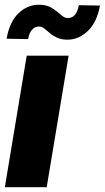

<svg xmlns="http://www.w3.org/2000/svg" viewBox="-25 -777 435 797"><path d="M-4.9 0 85.9 -545.9H259.8L168.9 0ZM255.9 -612.3Q229.5 -612.3 212.2 -620.4Q194.8 -628.4 182.4 -639.2Q169.9 -649.9 159.2 -658.4Q148.4 -667 135.7 -667Q119.1 -666.5 107.4 -652.8Q95.7 -639.2 91.8 -614.7L2.4 -616.2Q14.6 -686.5 51.8 -721.9Q88.9 -757.3 136.2 -757.3Q162.6 -757.3 180.2 -749Q197.8 -740.7 210.4 -730Q223.1 -719.2 233.9 -710.7Q244.6 -702.1 256.8 -702.1Q276.4 -702.6 287.1 -716.8Q297.9 -731 302.2 -755.4L390.1 -753.9Q377.4 -685.1 340.1 -648.9Q302.7 -612.8 255.9 -612.3Z"/></svg>

Font: Inter Tight ExtraBold
Style: Italic
Weight: 800
Italic angle: -9.39999°
Designer: Rasmus Andersson
Foundry: rsms
Version: Version 3.004